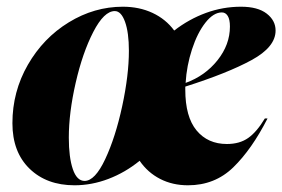

<svg xmlns="http://www.w3.org/2000/svg" viewBox="-20 -540 841 572"><path d="M322 -507Q290 -507 258 -445Q226 -383 205.5 -293.5Q185 -204 185 -130Q185 -71 197 -36Q209 -1 232 -1Q263 -1 293.5 -66Q324 -131 344 -223.5Q364 -316 364 -389Q364 -443 352.5 -475Q341 -507 322 -507ZM346 -520Q395 -520 434.5 -501.5Q474 -483 499 -449Q543 -483 593.5 -501.5Q644 -520 698 -520Q748 -520 774.5 -499.5Q801 -479 801 -449Q801 -400 729.5 -361Q658 -322 532 -282V-273Q532 -192 565.5 -151.5Q599 -111 656 -111Q694 -111 719.5 -129Q745 -147 769 -187H777Q730 -95 675 -41.5Q620 12 540 12Q494 12 457 -7Q420 -26 396 -61Q353 -26 303 -7Q253 12 202 12Q119 12 68 -37.5Q17 -87 17 -173Q17 -267 63 -347Q109 -427 185 -473.5Q261 -520 346 -520ZM665 -461Q665 -482 658.5 -492.5Q652 -503 641 -503Q616 -503 592 -472.5Q568 -442 552 -393Q536 -344 533 -293Q591 -314 628 -360.5Q665 -407 665 -461Z"/></svg>

Font: Nyght Serif Dark Italic
Style: Regular
Weight: 800
Italic angle: -16°
Designer: Maksym Kobuzan
Version: Version 0.400